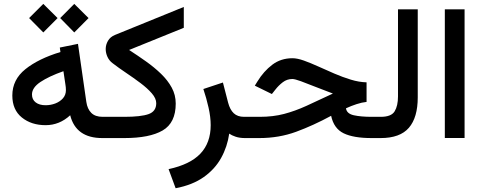

<svg xmlns="http://www.w3.org/2000/svg" viewBox="-20 -727 2538 1011"><path d="M371.1 -706.5 446.3 -631.8 371.1 -556.2 296.9 -631.8ZM208 -706.5 283.2 -631.8 208 -556.2 133.3 -631.8ZM518.6 0Q379.9 0 349.6 -120.1Q293 -67.9 220.2 -67.9Q145 -67.9 95 -108.4Q44.9 -148.9 44.9 -224.1Q44.9 -307.6 113.8 -362.8Q182.6 -418 298.3 -453.1L294.9 -476.6L390.6 -496.1L434.6 -190.4Q439.9 -153.3 460.7 -132.6Q481.4 -111.8 520.5 -111.8H535.6V0ZM327.1 -252.9Q327.1 -267.1 324.2 -283.7L314 -352.1Q237.8 -325.2 193.1 -295.4Q148.4 -265.6 148.4 -229.5Q148.4 -202.6 168 -187.7Q187.5 -172.9 220.2 -172.9Q246.6 -172.9 271 -182.1Q295.4 -191.4 311.3 -209.2Q327.1 -227.1 327.1 -252.9Z M659.7 -463.9Q705.1 -434.6 748.8 -403.6Q792.5 -372.6 827.9 -338.4Q863.3 -304.2 884.3 -265.6Q905.3 -227.1 905.3 -181.6Q905.3 -80.1 836.4 -40Q767.6 0 635.3 0H516.1V-111.8H634.8Q722.2 -111.8 762.5 -126.2Q802.7 -140.6 802.7 -183.6Q802.7 -208.5 779.5 -235.4Q756.3 -262.2 720.2 -289.3Q684.1 -316.4 644.8 -342.8Q605.5 -369.1 573.2 -394Q555.2 -407.2 545.9 -427.5Q536.6 -447.8 536.6 -468.8Q536.6 -491.7 548.6 -512.2Q560.5 -532.7 585.4 -543L947.8 -690.4V-580.6Z M1270.5 0Q1242.2 0 1220.9 -7.1Q1199.7 -14.2 1187 -23.4Q1177.2 45.4 1144.5 104.5Q1111.8 163.6 1053 205.3Q994.1 247.1 904.8 264.2L867.7 163.6Q981 139.2 1035.2 82Q1089.4 24.9 1089.4 -67.9Q1089.4 -110.8 1078.1 -160.6Q1066.9 -210.4 1050.8 -258.3L1153.8 -292.5L1181.2 -186.5Q1190.9 -149.4 1210.9 -130.6Q1231 -111.8 1265.1 -111.8H1283.7V0Z M1910.2 -293.5V-190.4Q1886.2 -188 1857.7 -178.7Q1829.1 -169.4 1801.8 -156.7Q1805.7 -128.4 1843 -120.1Q1880.4 -111.8 1938.5 -111.8H1965.3V0H1936.5Q1841.3 0 1789.6 -25.1Q1737.8 -50.3 1723.6 -117.2Q1629.9 -66.4 1539.6 -33.2Q1449.2 0 1345.7 0H1264.2V-111.8H1347.2Q1418 -111.8 1475.6 -127Q1533.2 -142.1 1593.8 -169.7Q1654.3 -197.3 1732.9 -234.4Q1685.1 -252 1640.9 -269.8Q1596.7 -287.6 1564.5 -299.3Q1532.2 -311 1519.5 -311Q1491.2 -311 1469 -293.9Q1446.8 -276.9 1430.2 -255.4L1411.6 -231.9L1321.8 -275.9L1335.4 -297.9Q1368.7 -352.1 1413.8 -386.2Q1459 -420.4 1520 -420.4Q1545.4 -420.4 1580.3 -408Q1615.2 -395.5 1656 -377Q1696.8 -358.4 1740.5 -339.6Q1784.2 -320.8 1827.4 -307.6Q1870.6 -294.4 1910.2 -293.5Z M1945.8 -111.8H1984.9Q2040.5 -111.8 2058.1 -140.9Q2075.7 -169.9 2075.7 -219.2V-677.7H2179.7V-214.4Q2179.7 -108.4 2133.1 -54.2Q2086.4 0 1984.4 0H1945.8Z M2426.3 -677.7V-0.5H2322.3V-677.7Z"/></svg>

Font: Vazirmatn UI NL Medium
Style: Regular
Weight: 500
Designer: Saber Rastikerdar
Foundry: Saber Rastikerdar
Version: Version 33.003